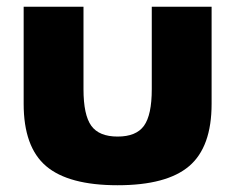

<svg xmlns="http://www.w3.org/2000/svg" viewBox="-20 -533 696 568"><path d="M227 -513V-269Q227 -193 250 -161Q273 -129 328 -129Q383 -129 406 -161Q429 -193 429 -269V-513H606V-226Q606 -98 539.5 -41.5Q473 15 328 15Q183 15 116.5 -41.5Q50 -98 50 -226V-513Z"/></svg>

Font: Hussar
Style: BoldWeb
Weight: 700
Foundry: Cannot Into Space Fonts
Version: Version 2.00